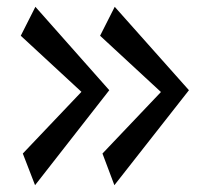

<svg xmlns="http://www.w3.org/2000/svg" viewBox="-20 -651 615 564"><path d="M239 -402 301 -386 83 -107 47 -200ZM84 -631 301 -386 253 -350 41 -546ZM473 -402 535 -386 316 -107 281 -200ZM317 -631 535 -386 486 -350 274 -546Z"/></svg>

Font: Marhey Light
Style: Regular
Weight: 400
Version: Version 1.000